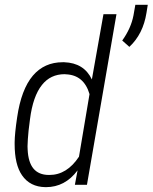

<svg xmlns="http://www.w3.org/2000/svg" viewBox="-20 -770 636 800"><path d="M105 -273.4 99.1 -226.1Q95.2 -187 94.7 -160.6Q94.7 -153.3 95.2 -146.5Q97.7 -93.8 119.4 -67.6Q141.1 -41.5 182.6 -41Q184.6 -41 186 -41Q258.8 -41 309.1 -117.2L353 -377.9Q329.6 -457.5 254.4 -460.4Q252 -460.4 249.5 -460.9Q190.4 -460.9 154.8 -416Q117.2 -369.1 105 -273.4ZM117.2 -455.1Q165 -510.7 241.2 -510.7Q244.6 -510.7 247.6 -510.7Q330.1 -507.8 362.8 -439L411.1 -710.9H465.3L342.3 0H292L303.2 -60.1Q251 9.8 171.4 9.8Q170.4 9.8 169.4 9.8Q105 8.8 71.8 -39.6Q41 -84 41 -169.9Q41 -173.8 41 -177.2Q41.5 -214.4 51.3 -280.3Q68.4 -397.9 117.2 -455.1ZM519 -574.7 489.3 -601.1Q525.9 -652.3 536.1 -705.6L543.9 -750H595.7L590.3 -716.3Q576.2 -627.9 519 -574.7Z"/></svg>

Font: MAUL Condensed Light Italic
Style: Light Italic
Weight: 300
Italic angle: -12°
Designer: MAUL
Version: Version 1.0; 2020; ttfautohint (v1.8.3)